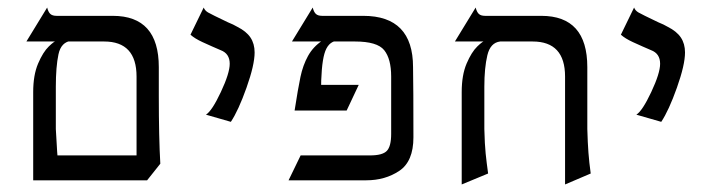

<svg xmlns="http://www.w3.org/2000/svg" viewBox="-20 -476 1881 509"><path d="M401 -298V-223Q401 -111 405 -42L342 -40V-273Q342 -366 256 -366H50L105 -456Q108 -444 113.5 -439Q119 -434 130 -434H279Q401 -434 401 -298ZM358 -64 405 -42 370 2H81L113 -64ZM131 -368H170Q142 -365 135 -332Q128 -299 128 -246V-134Q131 -70 136 -23Q136 -16 138 2H68V-232Q68 -277 81 -307.5Q94 -338 109.5 -353Q125 -368 131 -368Z M542 -353Q537 -355 516.5 -364.5Q496 -374 485 -384L520 -456Q523 -448 531.5 -443Q540 -438 584 -417Q599 -411 609 -405Q633 -393 644 -376.5Q655 -360 655 -337Q655 -304 633.5 -243.5Q612 -183 592 -153L526 -172Q542 -182 565.5 -232Q589 -282 589 -307Q589 -334 565 -343Z M834 -368H873Q849 -365 840 -333.5Q831 -302 831 -229L761 -183Q770 -241 776.5 -272Q783 -303 796.5 -327.5Q810 -352 834 -368ZM931 -251 899 -183H761L792 -251ZM777 -64H961Q994 -64 1005.5 -76Q1017 -88 1017 -121V-273Q1017 -320 998.5 -343Q980 -366 921 -366H754L809 -456Q812 -444 817.5 -439Q823 -434 834 -434H943Q1075 -434 1075 -298Q1076 -243 1076 -112Q1076 -48 1038.5 -23Q1001 2 951 2H745Z M1537 -298V-134Q1538 -97 1540 -71Q1542 -45 1546 -16L1478 13V-273Q1478 -366 1392 -366H1186L1241 -456Q1244 -444 1249.5 -439Q1255 -434 1266 -434H1415Q1537 -434 1537 -298ZM1267 -368H1306V-366Q1280 -363 1272 -329.5Q1264 -296 1264 -246V-134Q1265 -93 1267.5 -69Q1270 -45 1274 -16L1204 13V-232Q1204 -277 1217 -307.5Q1230 -338 1245.5 -353Q1261 -368 1267 -368Z M1683 -353Q1678 -355 1657.5 -364.5Q1637 -374 1626 -384L1661 -456Q1664 -448 1672.5 -443Q1681 -438 1725 -417Q1740 -411 1750 -405Q1774 -393 1785 -376.5Q1796 -360 1796 -337Q1796 -304 1774.5 -243.5Q1753 -183 1733 -153L1667 -172Q1683 -182 1706.5 -232Q1730 -282 1730 -307Q1730 -334 1706 -343Z"/></svg>

Font: BellefairVN
Style: Regular
Weight: 400
Designer: Nick Shinn, Liron Lavi Turkenic
Foundry: Shinntype
Version: Version 1.003